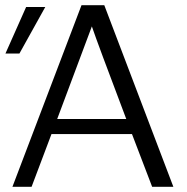

<svg xmlns="http://www.w3.org/2000/svg" viewBox="-20 -722 721 742"><path d="M1 -515 81 -695H155L55 -515ZM28 0 295 -702H383L650 0H568L490 -204H179L102 0ZM201 -262H468Q357 -555 335 -620Z"/></svg>

Font: Coval
Style: ExtraLight
Weight: 250
Foundry: Context Ltd
Version: Version 001.000